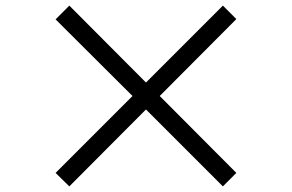

<svg xmlns="http://www.w3.org/2000/svg" viewBox="-20 -718 1040 684"><path d="M500 -328 774 -54 822 -102 549 -376 822 -650 774 -698 500 -424 227 -698 178 -649 452 -376 178 -102 227 -54Z"/></svg>

Font: Spoqa Han Sans Neo
Style: Regular
Weight: 400
Designer: [Spoqa Han Sans Neo] Dong-huui Kim ___ Younghwa Kang ___ Yujin Lee ___ [Noto Sans] Ryoko NISHIZUKA ____ (kana & ideograp
Foundry: Spoqa (http://www.spoqa-han-sans.com)
Version: Version 1.100;hotconv 1.0.109;makeotfexe 2.5.65596